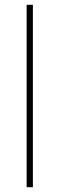

<svg xmlns="http://www.w3.org/2000/svg" viewBox="-20 -780 247 800"><path d="M117 0H91V-760H117Z"/></svg>

Font: Noto Sans Gujarati Thin
Style: Regular
Weight: 100
Designer: Jelle Bosma - Monotype Design Team, Universal Thirst
Foundry: Monotype Imaging Inc.
Version: Version 2.106; ttfautohint (v1.8.4.7-5d5b)